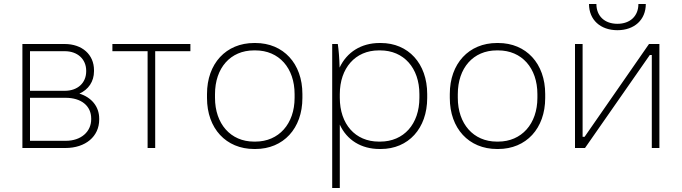

<svg xmlns="http://www.w3.org/2000/svg" viewBox="-20 -740 3409 960"><path d="M92 0H307C408 0 476 -58 476 -142V-147C476 -207 438 -253 377 -272C422 -292 450 -332 450 -384V-389C450 -467 391 -520 303 -520H92ZM130 -286V-484H304C368 -484 411 -444 411 -386V-384C411 -325 368 -286 304 -286ZM130 -36V-251H308C386 -251 436 -211 436 -147V-144C436 -81 385 -36 309 -36Z M718 0H756V-484H932V-520H542V-484H718Z M1251 5H1257C1397 5 1492 -98 1492 -250V-270C1492 -422 1397 -525 1257 -525H1251C1110 -525 1015 -422 1015 -270V-250C1015 -98 1110 5 1251 5ZM1250 -32C1133 -32 1055 -121 1055 -251V-269C1055 -400 1132 -488 1250 -488H1257C1375 -488 1453 -400 1453 -269V-251C1453 -121 1374 -32 1257 -32Z M1641 200H1679V-117C1714 -40 1786 5 1878 5H1884C2022 5 2116 -98 2116 -250V-270C2116 -422 2022 -525 1884 -525H1878C1786 -525 1714 -479 1678 -402C1677 -449 1673 -494 1669 -520H1641ZM1874 -32C1756 -32 1679 -120 1679 -251V-269C1679 -399 1756 -488 1874 -488H1881C1999 -488 2077 -400 2077 -269V-251C2077 -120 1999 -32 1881 -32Z M2465 5H2471C2611 5 2706 -98 2706 -250V-270C2706 -422 2611 -525 2471 -525H2465C2324 -525 2229 -422 2229 -270V-250C2229 -98 2324 5 2465 5ZM2464 -32C2347 -32 2269 -121 2269 -251V-269C2269 -400 2346 -488 2464 -488H2471C2589 -488 2667 -400 2667 -269V-251C2667 -121 2588 -32 2471 -32Z M2925 -720C2925 -641 2982 -589 3067 -589C3152 -589 3209 -641 3209 -720H3172C3172 -660 3131 -621 3067 -621C3003 -621 2962 -660 2962 -720ZM2855 0H2905L3229 -465H3239V0H3277V-520H3225L2903 -56H2893V-520H2855Z"/></svg>

Font: Fixel Text ExtraLight
Style: Regular
Weight: 200
Width: 4
Designer: AlfaBravo + MacPaw
Foundry: Kyrylo Tkachov, Marchela Mozhyna, Serhii Makarenko, Maria Weinstein, Zakhar Kryvoshyya
Version: Version 1.211